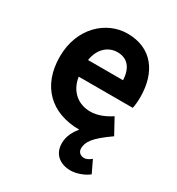

<svg xmlns="http://www.w3.org/2000/svg" viewBox="-169 -609 846 917"><g transform="rotate(30 254.0 -150.5)"><path d="M296 11C275 36 256 68 256 108C256 169 299 201 357 201C386 201 429 187 454 166L422 99C409 110 395 117 383 117C364 117 348 105 348 84C348 47 370 15 456 -45L410 -129C373 -105 336 -90 297 -90C229 -90 178 -134 167 -207H465C469 -223 471 -247 471 -269C471 -407 401 -502 267 -502C152 -502 41 -405 41 -245C41 -85 139 11 296 11ZM166 -298C176 -365 220 -401 270 -401C327 -401 356 -362 359 -298Z"/></g></svg>

Font: Source Sans Pro SemBd
Style: Regular
Weight: 700
Designer: Paul D. Hunt
Foundry: Adobe Systems Incorporated
Version: Version 2.020;PS 2.0;hotconv 1.0.86;makeotf.lib2.5.63406